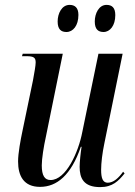

<svg xmlns="http://www.w3.org/2000/svg" viewBox="-20 -756 552 786"><path d="M404 -625C430 -625 452 -651 452 -694C452 -725 438 -736 416 -736C385 -736 368 -701 368 -668C368 -636 382 -625 404 -625ZM252 -625C279 -625 301 -651 301 -695C301 -725 286 -736 265 -736C233 -736 216 -701 216 -668C216 -636 230 -625 252 -625ZM390 10C441 10 465 -15 490 -46L484 -53C466 -28 445 -8 421 -8C400 -8 394 -28 394 -61C394 -89 399 -130 407 -168L482 -536H383L317 -216C301 -132 250 -19 187 -19C163 -19 151 -37 151 -79C151 -106 159 -157 168 -197L237 -536H73L70 -526H88C120 -526 126 -519 126 -500C126 -488 121 -460 115 -427L72 -220C64 -182 54 -129 54 -95C54 -36 77 9 144 9C213 9 271 -39 311 -155H314C310 -131 306 -92 306 -73C306 -27 322 10 390 10Z"/></svg>

Font: Noto Serif Display ExtraCondensed Medium
Style: Italic
Weight: 500
Width: 2
Italic angle: -12°
Designer: Monotype Design Team
Foundry: Monotype Imaging Inc.
Version: Version 2.009